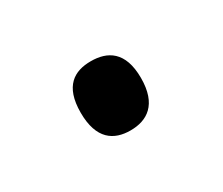

<svg xmlns="http://www.w3.org/2000/svg" viewBox="-39 -487 304 262"><g transform="rotate(-30 112.5 -356.5)"><path d="M112 -302C138 -302 160 -315 160 -357C160 -399 138 -411 112 -411C86 -411 65 -399 65 -357C65 -315 86 -302 112 -302Z"/></g></svg>

Font: Noto Serif Devanagari Light
Style: Regular
Weight: 300
Designer: Universal Thirst, Indian Type Foundry and the Monotype Design Team
Foundry: Monotype Imaging Inc.
Version: Version 2.004